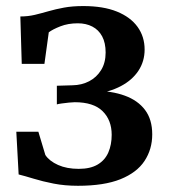

<svg xmlns="http://www.w3.org/2000/svg" viewBox="-20 -588 547 618"><path d="M231 10Q188.5 10 152.8 3Q117 -4 88.5 -12.8Q60 -21.5 40 -26.5L32.5 -164H103.5L126 -89Q139 -69.5 167 -57Q195 -44.5 233.5 -44.5Q271 -44.5 294.5 -58.5Q318 -72.5 328.8 -97.5Q339.5 -122.5 339.5 -154Q339.5 -201.5 310.2 -230.2Q281 -259 220.5 -259Q214.5 -259 202.2 -257.8Q190 -256.5 178.8 -255Q167.5 -253.5 163 -252V-312L213.5 -313.5Q243 -314 267 -326.5Q291 -339 305.5 -362.5Q320 -386 320 -419Q320 -450 308.8 -471Q297.5 -492 277.2 -502.5Q257 -513 230.5 -513Q199 -513 174.2 -503.2Q149.5 -493.5 137 -484L123 -382.5H50L45.5 -535Q70 -535 92 -540.2Q114 -545.5 136.5 -552Q159 -558.5 186 -563.5Q213 -568.5 248 -568.5Q312.5 -568.5 356.2 -550.8Q400 -533 422.8 -501.5Q445.5 -470 445.5 -428.5Q445.5 -390.5 425.5 -360.2Q405.5 -330 369 -310.8Q332.5 -291.5 282.5 -285V-296Q339.5 -295.5 381.5 -280.2Q423.5 -265 446.8 -234.2Q470 -203.5 470 -155.5Q470 -107.5 445.2 -70Q420.5 -32.5 367.8 -11.2Q315 10 231 10Z"/></svg>

Font: Merriweather SemiBold
Style: Regular
Weight: 600
Version: Version 2.100